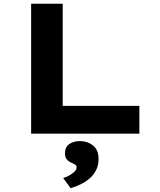

<svg xmlns="http://www.w3.org/2000/svg" viewBox="-20 -720 864 1034"><path d="M147.7 0V-700H317.7V-149.9H730.6V0ZM360.4 293.5 320.4 238.9Q334.4 234.7 350.9 226Q367.5 217.2 380.1 205.3Q392.7 193.4 392.7 181.2Q392.7 172 386.1 167.6Q379.4 163.3 368.1 158Q349.8 150.4 339.9 138.6Q329.9 126.8 329.9 104.9Q329.9 72.1 353 56Q376.1 39.8 410.4 39.8Q450.9 39.8 480.9 63.4Q510.8 87 510.8 136.9Q510.8 167.8 498.9 193.3Q487 218.7 465.8 238Q444.5 257.3 417.3 271Q390.1 284.7 360.4 293.5Z"/></svg>

Font: Lexend Peta
Style: Regular
Weight: 400
Designer: Bonnie Shaver-Troup, Thomas Jockin
Foundry: Lexend
Version: Version 1.007